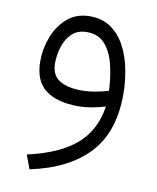

<svg xmlns="http://www.w3.org/2000/svg" viewBox="-71 -384 572 699"><g transform="rotate(10 215.0 -34.5)"><path d="M374.5 -68.8Q374.5 71.8 300 150.9Q225.6 230 85.4 259.3L66.4 208Q185.1 181.2 245.8 127.9Q306.6 74.7 319.8 -14.2Q297.4 -7.3 271 -2.4Q244.6 2.4 219.2 2.4Q141.1 2.4 98.4 -30.3Q55.7 -63 55.7 -135.3Q55.7 -182.1 72.8 -226.3Q89.8 -270.5 123.3 -299.1Q156.7 -327.6 206.1 -327.6Q252.9 -327.6 285.2 -304.4Q317.4 -281.2 337.2 -243.2Q356.9 -205.1 365.7 -159.4Q374.5 -113.8 374.5 -68.8ZM221.7 -56.2Q246.6 -56.2 272 -60.8Q297.4 -65.4 320.8 -72.3Q318.8 -121.6 308.1 -166.7Q297.4 -211.9 272.7 -240.5Q248 -269 205.1 -269Q169.9 -269 148.9 -248Q127.9 -227.1 118.9 -196.8Q109.9 -166.5 109.9 -138.2Q109.9 -93.3 139.9 -74.7Q169.9 -56.2 221.7 -56.2Z"/></g></svg>

Font: Vazirmatn UI FD ExtraLight
Style: Regular
Weight: 200
Designer: Saber Rastikerdar
Foundry: Saber Rastikerdar
Version: Version 33.003